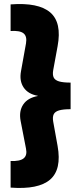

<svg xmlns="http://www.w3.org/2000/svg" viewBox="-20 -825 406 960"><path d="M33 113V-20Q79.5 -18 98.2 -33.2Q117 -48.5 110 -82L83 -221Q74 -269 96 -302.2Q118 -335.5 169 -345V-346Q120.5 -354.5 98.2 -387.5Q76 -420.5 85 -469L110 -608Q116 -643.5 97.8 -658.2Q79.5 -673 33 -670V-803Q172 -813.5 231 -763Q290 -712.5 268 -594L246 -474Q242 -451 248.5 -437.5Q255 -424 275.2 -418Q295.5 -412 333 -412V-279Q295.5 -279 275.2 -273Q255 -267 248.5 -253.5Q242 -240 246 -217L268 -95Q289 22.5 230.5 73Q172 123.5 33 113Z"/></svg>

Font: Geologica Black
Style: Regular
Weight: 900
Designer: Sindre Bremnes, Frode Helland
Foundry: Monokrom Skriftforlag AS
Version: Version 1.010;gftools[0.9.28]